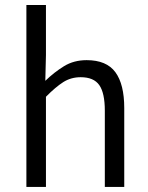

<svg xmlns="http://www.w3.org/2000/svg" viewBox="-20 -733 582 753"><path d="M83.5 0V-713.4H160.2V-517.1L157.7 -416Q192.4 -449.7 231 -473.4Q269.5 -497.1 319.8 -497.1Q397.9 -497.1 432.6 -449.7Q467.3 -402.3 467.3 -309.1V0H391.1V-298.8Q391.1 -368.2 369.4 -399.2Q347.7 -430.2 296.4 -430.2Q258.3 -430.2 228 -410.9Q197.8 -391.6 160.2 -353.5V0Z"/></svg>

Font: Varta Light
Style: Regular
Weight: 400
Version: Version 1.004